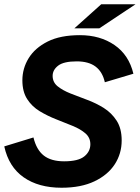

<svg xmlns="http://www.w3.org/2000/svg" viewBox="-27 -868 658 901"><path d="M262 13Q154 13 84 -36Q14 -85 -7 -181L130 -223Q144 -165 178.5 -138Q213 -111 274 -111Q340 -111 368.5 -134Q397 -157 397 -191Q397 -222 374 -242Q351 -262 314.5 -277Q278 -292 237 -308Q196 -324 159.5 -346Q123 -368 100.5 -403Q78 -438 78 -491Q78 -547 107.5 -595Q137 -643 196.5 -673Q256 -703 348 -703Q443 -703 510.5 -656.5Q578 -610 599 -522L465 -482Q454 -531 421.5 -555.5Q389 -580 333 -580Q272 -580 246 -560Q220 -540 220 -512Q220 -482 243.5 -463Q267 -444 303.5 -429.5Q340 -415 382 -399.5Q424 -384 460.5 -361Q497 -338 520.5 -301.5Q544 -265 544 -209Q544 -147 511.5 -97Q479 -47 416 -17Q353 13 262 13ZM322 -735 448 -848H609L439 -735Z"/></svg>

Font: Radio Canada Big SemiBold
Style: Italic
Weight: 600
Italic angle: -12°
Designer: Étienne Aubert Bonn
Foundry: Coppers and Brasses
Version: Version 1.001